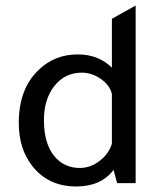

<svg xmlns="http://www.w3.org/2000/svg" viewBox="-20 -663 589 695"><path d="M404 0 391 -48Q346 12 256 12Q155 12 97 -62Q48 -124 48 -218Q48 -342 120 -410Q178 -466 261 -466Q337 -466 385 -418V-595L471 -643V0ZM385 -143V-323Q378 -354 345.5 -377Q313 -400 276 -400Q215 -400 177 -352Q139 -304 139 -228Q139 -141 179 -95Q214 -55 269 -55Q307 -55 340.5 -80.5Q374 -106 385 -143Z"/></svg>

Font: TajawalTap Med
Style: Regular
Weight: 500
Designer: Boutros Fonts
Foundry: Created by Boutros International 2017
Version: Version 2.700